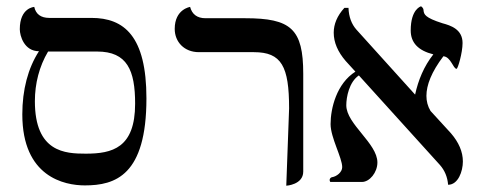

<svg xmlns="http://www.w3.org/2000/svg" viewBox="-20 -579 1520 611"><path d="M250 11C347 11 446 -21 446 -266C446 -464 375 -522 271 -522H137C110 -522 94 -534 89 -557C89 -557 43 -555 43 -486C43 -465 57 -416 104 -416C69 -362 51 -293 51 -215C51 -16 185 11 250 11ZM289 -415C385 -415 410 -355 410 -249C410 -108 337 -90 253 -90C188 -90 91 -94 91 -257C91 -313 105 -368 133 -415Z M891 12C891 12 945 9 945 -33V-344C945 -487 906 -521 760 -521H634C607 -521 591 -534 585 -557C585 -557 536 -550 536 -487C536 -446 566 -413 613 -413H788C876 -413 900 -368 900 -234Z M1452 -442C1452 -486 1414 -498 1388 -505C1331 -523 1330 -534 1328 -544C1328 -549 1327 -554 1320 -559C1320 -559 1287 -551 1287 -482C1287 -443 1311 -418 1359 -406C1329 -368 1311 -324 1301 -278L1300 -279L1114 -485C1099 -502 1090 -525 1089 -554H1076C1053 -529 1042 -502 1042 -475C1042 -444 1055 -414 1080 -385L1111 -351C1051 -313 1032 -234 1032 -184C1032 -141 1069 -77 1069 -47C1069 -31 1051 -17 1036 -15C1032 -14 1029 -10 1029 -6C1029 -4 1030 -2 1031 0H1132C1156 0 1181 -30 1181 -62C1181 -123 1082 -184 1082 -244C1082 -270 1091 -318 1122 -339L1380 -54C1395 -37 1404 -16 1406 9C1438 9 1453 -34 1453 -65C1453 -96 1440 -126 1415 -155L1350 -226C1341 -241 1337 -257 1337 -274C1337 -308 1353 -350 1391 -400C1415 -398 1422 -360 1433 -360C1437 -360 1452 -411 1452 -442Z"/></svg>

Font: Libertinus Sans
Style: Regular
Weight: 400
Designer: Philipp H. Poll, Khaled Hosny
Foundry: Caleb Maclennan
Version: Version 7.050;RELEASE